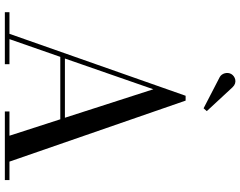

<svg xmlns="http://www.w3.org/2000/svg" viewBox="-122 -894 1015 812"><g transform="rotate(90 386.0 -487.5)"><path d="M306 -908.5 437.5 -840.5 449.5 -854 348.5 -963C328.5 -984.5 302 -974 292.5 -957.5C283 -941 289.5 -917 306 -908.5ZM31 -19.5V0H251V-19.5H145L220 -234.5H484L553.5 -19.5H451V0H741V-19.5H663L405 -764.5H384.5L122.5 -19.5ZM357 -628 477.5 -254H227Z"/></g></svg>

Font: Bodoni* 11
Style: Regular
Weight: 400
Version: Version 2.3